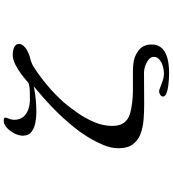

<svg xmlns="http://www.w3.org/2000/svg" viewBox="32 -848 936 1040"><g transform="rotate(-90 500.0 -328.0)"><path d="M782 -692Q782 -680 771 -668Q760 -656 750 -651Q728 -638 702.5 -632Q677 -626 655 -612Q603 -578 555 -537.5Q507 -497 466 -451Q437 -417 407 -373.5Q377 -330 357.5 -283Q338 -236 338 -189Q338 -147 355 -124.5Q372 -102 400.5 -93Q429 -84 465 -80Q497 -76 529 -76Q561 -76 593 -76Q613 -76 632.5 -76Q652 -76 671 -74Q713 -71 746 -46Q779 -21 779 25Q779 55 764.5 74Q750 93 726.5 103Q703 113 676.5 116.5Q650 120 626 120Q617 120 596 119Q575 118 552.5 115Q530 112 513.5 105Q497 98 497 86Q497 78 507 72Q517 66 523 66Q527 66 530 66.5Q533 67 536 68Q558 76 579 84Q600 92 623 92Q639 92 659.5 86.5Q680 81 696 68.5Q712 56 712 37Q712 21 697 9Q682 -3 662.5 -9.5Q643 -16 629 -16Q586 -16 542.5 -15.5Q499 -15 456 -15Q417 -15 375.5 -18Q334 -21 298 -33.5Q262 -46 239.5 -75Q217 -104 217 -155Q217 -194 235.5 -238Q254 -282 280 -323.5Q306 -365 330 -394Q379 -455 435.5 -509.5Q492 -564 552 -613Q518 -606 482.5 -602.5Q447 -599 412 -599Q388 -599 358 -604Q328 -609 306.5 -625Q285 -641 285 -673Q285 -692 296.5 -716Q308 -740 327 -758Q346 -776 367 -776Q370 -776 376.5 -774.5Q383 -773 383 -768Q383 -762 377 -747.5Q371 -733 371 -719Q371 -689 387 -670Q403 -651 428 -642.5Q453 -634 479 -634Q502 -634 526 -634.5Q550 -635 571 -642Q590 -659 615.5 -678.5Q641 -698 669.5 -712.5Q698 -727 723 -727Q734 -727 748 -724.5Q762 -722 772 -714.5Q782 -707 782 -692Z"/></g></svg>

Font: Kaisei Opti Medium
Style: Regular
Weight: 500
Designer: Font-Kai, 金井和夫
Foundry: KAZUO KANAI
Version: Version 5.003